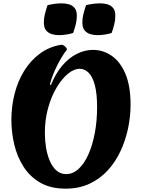

<svg xmlns="http://www.w3.org/2000/svg" viewBox="-20 -1102 847 1147"><path d="M372 25Q282 25 220 -11Q158 -47 120 -107Q82 -167 65 -239.5Q48 -312 48 -385Q48 -467 67.5 -543Q87 -619 125.5 -680.5Q164 -742 220 -783Q276 -824 349 -835Q360 -833 369.5 -824Q379 -815 380 -806Q366 -789 345.5 -755Q325 -721 306.5 -679Q288 -637 278 -596L284 -594Q312 -663 351.5 -709.5Q391 -756 438.5 -780Q486 -804 536 -804Q596 -804 647 -769Q698 -734 729 -661.5Q760 -589 760 -476Q760 -406 745 -335Q730 -264 700 -199.5Q670 -135 624 -84.5Q578 -34 515 -4.5Q452 25 372 25ZM375 -62Q416 -62 450 -93.5Q484 -125 508.5 -180.5Q533 -236 546.5 -308Q560 -380 560 -462Q560 -543 546.5 -593.5Q533 -644 509.5 -667.5Q486 -691 456 -691Q422 -691 386 -661.5Q350 -632 318.5 -579.5Q287 -527 267.5 -457.5Q248 -388 248 -308Q248 -264 255 -220.5Q262 -177 277.5 -141Q293 -105 317 -83.5Q341 -62 375 -62ZM417 -905Q398 -899 375.5 -895.5Q353 -892 332 -892Q309 -892 288.5 -898.5Q268 -905 255 -921Q242 -937 242 -968Q242 -994 248.5 -1019Q255 -1044 264 -1071Q283 -1076 305.5 -1079Q328 -1082 350 -1082Q372 -1082 392.5 -1076Q413 -1070 426 -1054Q439 -1038 439 -1008Q439 -981 432.5 -956Q426 -931 417 -905ZM647 -905Q628 -899 605.5 -895.5Q583 -892 562 -892Q539 -892 518.5 -898.5Q498 -905 485 -921Q472 -937 472 -968Q472 -994 478.5 -1019Q485 -1044 494 -1071Q513 -1076 535.5 -1079Q558 -1082 580 -1082Q602 -1082 622.5 -1076Q643 -1070 656 -1054Q669 -1038 669 -1008Q669 -981 662.5 -956Q656 -931 647 -905Z"/></svg>

Font: Merienda Black
Style: Regular
Weight: 900
Designer: Eduardo Rodriguez Tunni
Foundry: Eduardo Rodriguez Tunni
Version: Version 2.001